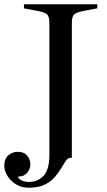

<svg xmlns="http://www.w3.org/2000/svg" viewBox="-55 -693 499 898"><path d="M79 185Q46 185 20.5 169.5Q-5 154 -20 130Q-35 106 -35 82Q-35 49 -15.5 33Q4 17 27 17Q58 17 72.5 35.5Q87 54 87 76Q87 97 72.5 114.5Q58 132 37 132Q30 132 30 135Q30 142 45 150Q60 158 81 158Q121 158 148.5 129.5Q176 101 176 30V-584Q176 -616 165 -626Q154 -636 115 -643L57 -654V-673H400V-654L342 -643Q303 -636 292 -626Q281 -616 281 -584V45H276Q262 45 252.5 59.5Q243 74 231 94Q218 116 199.5 137Q181 158 152 171.5Q123 185 79 185Z"/></svg>

Font: Ibarra Real Nova Medium
Style: Regular
Weight: 500
Designer: Jose Maria Ribagorda & Octavio Pardo
Foundry: Jose Maria Ribagorda
Version: Version 2.000